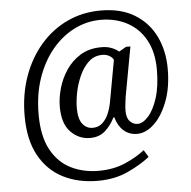

<svg xmlns="http://www.w3.org/2000/svg" viewBox="-57 -771 965 970"><g transform="rotate(-5 425.0 -286.0)"><path d="M400 142Q301 142 224.5 103Q148 64 104 -15.5Q60 -95 60 -216Q60 -325 92.5 -416Q125 -507 183 -574Q241 -641 319 -677.5Q397 -714 489 -714Q591 -714 660.5 -671.5Q730 -629 765.5 -556Q801 -483 801 -391Q801 -296 773.5 -225Q746 -154 704.5 -115.5Q663 -77 619 -77Q579 -77 551 -101.5Q523 -126 511 -170H506Q487 -131 457 -104Q427 -77 380 -77Q324 -77 282.5 -119Q241 -161 241 -248Q241 -291 254.5 -339.5Q268 -388 296.5 -431Q325 -474 369.5 -501.5Q414 -529 477 -529Q506 -529 528.5 -520Q551 -511 564 -499L601 -520H623L577 -269Q576 -261 573 -238.5Q570 -216 570 -198Q570 -161 587 -144Q604 -127 625 -127Q652 -127 680 -158Q708 -189 727 -248.5Q746 -308 746 -392Q746 -480 712.5 -541.5Q679 -603 619.5 -635Q560 -667 484 -667Q415 -667 351.5 -635.5Q288 -604 238.5 -545Q189 -486 160 -403Q131 -320 131 -218Q131 -108 168 -39.5Q205 29 268 60.5Q331 92 409 92Q485 92 544.5 66Q604 40 644 8L666 44Q619 81 552.5 111.5Q486 142 400 142ZM398 -127Q428 -127 448 -146Q468 -165 479.5 -193.5Q491 -222 496 -251L534 -460Q528 -473 512.5 -481.5Q497 -490 478 -490Q437 -490 408.5 -463.5Q380 -437 361.5 -396Q343 -355 334.5 -311.5Q326 -268 326 -233Q326 -179 346 -153Q366 -127 398 -127Z"/></g></svg>

Font: Noto Serif Sinhala SemiCondensed
Style: Regular
Weight: 400
Width: 4
Designer: Jelle Bosma - Monotype Design Team
Foundry: Monotype Imaging Inc.
Version: Version 2.007; ttfautohint (v1.8.4.7-5d5b)